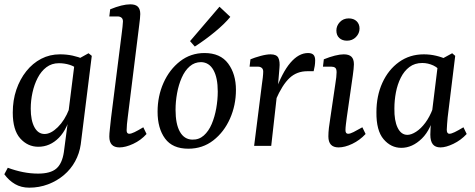

<svg xmlns="http://www.w3.org/2000/svg" viewBox="-23 -674 2194 887"><path d="M112 193Q75 193 46.5 176.5Q18 160 -3 131L13 101Q48 114 83 121Q118 128 153 128Q210 128 237 105Q264 82 272 29L292 -123V-146L323 -393L386 -428L401 -416L350 -7Q344 35 324 71.5Q304 108 272 135Q240 162 199 177.5Q158 193 112 193ZM154 4Q105 4 70.5 -34.5Q36 -73 36 -154Q36 -211 52.5 -259.5Q69 -308 98.5 -345Q128 -382 167.5 -402.5Q207 -423 254 -423Q285 -423 312.5 -417Q340 -411 363 -401L343 -349Q323 -367 299 -374.5Q275 -382 249 -382Q216 -382 191.5 -363.5Q167 -345 151 -314Q135 -283 127 -246Q119 -209 119 -172Q119 -118 136 -86.5Q153 -55 183 -55Q212 -55 244 -86.5Q276 -118 296 -169L308 -162Q290 -79 249 -37.5Q208 4 154 4Z M529 7Q482 7 482 -43Q482 -56 484.5 -77.5Q487 -99 490 -129L539 -517Q541 -533 543 -550Q545 -567 545 -575Q545 -587 538 -592.5Q531 -598 521 -598H482L486 -631Q542 -654 579 -654Q603 -654 614 -643Q625 -632 625 -609Q625 -600 623.5 -586.5Q622 -573 620 -557L567 -131Q565 -117 563.5 -100Q562 -83 562 -72Q562 -56 574 -56Q583 -56 598.5 -63.5Q614 -71 639 -86L654 -55Q628 -26 592.5 -9.5Q557 7 529 7Z M847 13Q774 13 739.5 -34Q705 -81 705 -158Q705 -230 732.5 -291.5Q760 -353 809 -391Q858 -429 922 -429Q995 -429 1031 -380.5Q1067 -332 1067 -259Q1067 -188 1039.5 -126Q1012 -64 962.5 -25.5Q913 13 847 13ZM865 -29Q896 -28 918.5 -48Q941 -68 955 -101Q969 -134 976 -173.5Q983 -213 983 -251Q983 -315 963 -350.5Q943 -386 906 -387Q876 -387 853.5 -367.5Q831 -348 816.5 -315Q802 -282 795 -243Q788 -204 788 -167Q788 -101 808 -65.5Q828 -30 865 -29ZM855 -484 991 -643 1041 -596Q1015 -564 969.5 -526.5Q924 -489 877 -459Z M1151 0 1187 -285Q1189 -297 1191 -315Q1193 -333 1193 -343Q1193 -355 1186 -360.5Q1179 -366 1169 -366H1130L1134 -400Q1153 -408 1180.5 -415.5Q1208 -423 1227 -423Q1255 -423 1263 -406.5Q1271 -390 1268 -360L1261 -276L1230 0ZM1247 -246Q1280 -339 1318.5 -384Q1357 -429 1400 -429Q1417 -429 1425 -421Q1433 -413 1433 -395Q1433 -382 1431 -369.5Q1429 -357 1426 -345H1397Q1348 -345 1314.5 -313.5Q1281 -282 1251 -213Z M1541 7Q1494 7 1494 -44Q1494 -62 1496.5 -83.5Q1499 -105 1503 -129L1526 -285Q1529 -303 1530.5 -317Q1532 -331 1532 -340Q1532 -356 1525.5 -361Q1519 -366 1508 -366H1469L1473 -400Q1500 -411 1524 -417Q1548 -423 1565 -423Q1589 -423 1600.5 -412Q1612 -401 1612 -377Q1612 -368 1610.5 -354.5Q1609 -341 1607 -326L1579 -131Q1577 -116 1575 -99.5Q1573 -83 1573 -73Q1573 -56 1585 -56Q1595 -56 1610.5 -64Q1626 -72 1651 -86L1666 -55Q1639 -26 1604.5 -9.5Q1570 7 1541 7ZM1580 -486Q1558 -486 1544.5 -498.5Q1531 -511 1531 -533Q1531 -555 1547 -572Q1563 -589 1588 -589Q1611 -589 1624.5 -576Q1638 -563 1638 -542Q1638 -520 1621.5 -503Q1605 -486 1580 -486Z M1831 9Q1783 9 1749 -31Q1715 -71 1716 -156Q1716 -231 1743.5 -291.5Q1771 -352 1820.5 -387.5Q1870 -423 1935 -423Q1964 -423 1991.5 -416.5Q2019 -410 2042 -399L2022 -332Q2004 -360 1979 -371.5Q1954 -383 1928 -383Q1893 -383 1868.5 -364.5Q1844 -346 1828.5 -315Q1813 -284 1806 -247Q1799 -210 1799 -173Q1798 -117 1814 -84Q1830 -51 1859 -51Q1877 -51 1899.5 -65.5Q1922 -80 1942 -107Q1962 -134 1976 -171L1988 -164Q1970 -77 1926 -34Q1882 9 1831 9ZM2012 7Q1988 7 1976.5 -7.5Q1965 -22 1965 -52Q1965 -63 1966 -80.5Q1967 -98 1969 -125L2002 -393L2066 -428L2080 -416L2045 -131Q2044 -118 2042.5 -101Q2041 -84 2041 -75Q2041 -56 2053 -56Q2062 -56 2077.5 -63.5Q2093 -71 2118 -86L2133 -55Q2106 -26 2071.5 -9.5Q2037 7 2012 7Z"/></svg>

Font: Rasa
Style: Italic
Weight: 400
Italic angle: -7.10001°
Designer: Anna Giedrys (Yrsa+Rasa design), David Brezina (Yrsa art-direction, Rasa art-direction, design)
Foundry: Rosetta Type Foundry
Version: Version 2.004